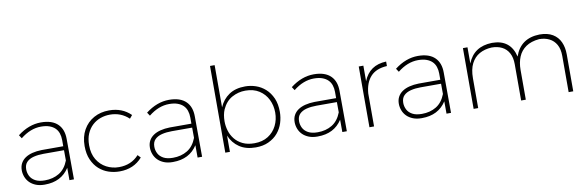

<svg xmlns="http://www.w3.org/2000/svg" viewBox="-51 -1180 4941 1618"><g transform="rotate(-10 2419.5 -370.5)"><path d="M230.5 1H226Q185.5 1 154 -11.5Q122.5 -24 101.2 -45.2Q80 -66.5 69.2 -94.5Q58.5 -122.5 58.5 -151.5Q58.5 -185.5 72.5 -211.2Q86.5 -237 112 -254.2Q137.5 -271.5 173.2 -280.5Q209 -289.5 252.5 -290.5H438V-343.5Q438 -375 429 -401.5Q420 -428 401 -446.5Q382 -465 352.5 -475.5Q323 -486 281.5 -486Q191 -486 105.5 -417.5L86.5 -446.5Q183 -521 286.5 -521Q383.5 -521 432 -472Q477 -426.5 477 -346L478.5 0H440L439.5 -105.5Q371 1 230.5 1ZM236 -34Q306.5 -34 359.2 -66Q412 -98 439 -168.5L438.5 -256.5H263.5Q217 -256.5 179 -247Q141 -237.5 118.8 -215Q96.5 -192.5 96.5 -152.5Q96.5 -122.5 110.2 -95.2Q124 -68 154.8 -51Q185.5 -34 236 -34Z M870 1Q821.5 1 776.5 -14Q731.5 -29 695.5 -61Q659.5 -93 637 -144Q615.5 -193 615.5 -260.5Q615.5 -340 648.5 -398.5Q681.5 -457 739 -489Q796.5 -521 870 -521Q982 -521 1055 -449L1032 -421.5Q965 -484.5 871 -484.5Q829 -484.5 790 -470.8Q751 -457 720.5 -429Q690 -401 672 -359Q654 -317 654 -260.5Q654 -188 684.2 -137.8Q714.5 -87.5 764 -61.5Q813.5 -35.5 871 -35.5Q976.5 -35.5 1041.5 -108L1065 -83.5Q991.5 1 870 1Z M1327 1H1322.5Q1282 1 1250.5 -11.5Q1219 -24 1197.8 -45.2Q1176.5 -66.5 1165.8 -94.5Q1155 -122.5 1155 -151.5Q1155 -185.5 1169 -211.2Q1183 -237 1208.5 -254.2Q1234 -271.5 1269.8 -280.5Q1305.5 -289.5 1349 -290.5H1534.5V-343.5Q1534.5 -375 1525.5 -401.5Q1516.5 -428 1497.5 -446.5Q1478.5 -465 1449 -475.5Q1419.5 -486 1378 -486Q1287.5 -486 1202 -417.5L1183 -446.5Q1279.5 -521 1383 -521Q1480 -521 1528.5 -472Q1573.5 -426.5 1573.5 -346L1575 0H1536.5L1536 -105.5Q1467.5 1 1327 1ZM1332.5 -34Q1403 -34 1455.8 -66Q1508.5 -98 1535.5 -168.5L1535 -256.5H1360Q1313.5 -256.5 1275.5 -247Q1237.5 -237.5 1215.2 -215Q1193 -192.5 1193 -152.5Q1193 -122.5 1206.8 -95.2Q1220.5 -68 1251.2 -51Q1282 -34 1332.5 -34Z M2035 1Q1951.5 1 1895.8 -36.5Q1840 -74 1813 -139V0H1773.5V-742H1813V-381Q1840.5 -446 1895.8 -483.5Q1951 -521 2034.5 -521Q2081 -521 2125.2 -506Q2169.5 -491 2205.8 -458.8Q2242 -426.5 2265 -375Q2286 -325.5 2286 -259.5Q2286 -211 2271.5 -165Q2257 -119 2225.8 -81.5Q2194.5 -44 2145 -21Q2098 1 2035 1ZM2030 -35.5Q2099 -35.5 2147.5 -66.5Q2196 -97.5 2221.2 -148.5Q2246.5 -199.5 2246.5 -260Q2246.5 -320.5 2221.5 -371.8Q2196.5 -423 2148.2 -454.2Q2100 -485.5 2030 -485.5Q1968.5 -485.5 1915 -456Q1861.5 -426.5 1831.5 -361Q1813 -318.5 1813 -260Q1813 -220 1825 -180.2Q1837 -140.5 1863 -108Q1889 -75.5 1930.2 -55.5Q1971.5 -35.5 2030 -35.5Z M2565.5 1H2561Q2520.5 1 2489 -11.5Q2457.5 -24 2436.2 -45.2Q2415 -66.5 2404.2 -94.5Q2393.5 -122.5 2393.5 -151.5Q2393.5 -185.5 2407.5 -211.2Q2421.5 -237 2447 -254.2Q2472.5 -271.5 2508.2 -280.5Q2544 -289.5 2587.5 -290.5H2773V-343.5Q2773 -375 2764 -401.5Q2755 -428 2736 -446.5Q2717 -465 2687.5 -475.5Q2658 -486 2616.5 -486Q2526 -486 2440.5 -417.5L2421.5 -446.5Q2518 -521 2621.5 -521Q2718.5 -521 2767 -472Q2812 -426.5 2812 -346L2813.5 0H2775L2774.5 -105.5Q2706 1 2565.5 1ZM2571 -34Q2641.5 -34 2694.2 -66Q2747 -98 2774 -168.5L2773.5 -256.5H2598.5Q2552 -256.5 2514 -247Q2476 -237.5 2453.8 -215Q2431.5 -192.5 2431.5 -152.5Q2431.5 -122.5 2445.2 -95.2Q2459 -68 2489.8 -51Q2520.5 -34 2571 -34Z M3046.5 0H3007V-520H3046.5V-387Q3097.5 -515.5 3241.5 -521V-482.5Q3148.5 -477.5 3101 -425.5Q3053.5 -373.5 3046.5 -282Z M3457 1H3452.5Q3412 1 3380.5 -11.5Q3349 -24 3327.8 -45.2Q3306.5 -66.5 3295.8 -94.5Q3285 -122.5 3285 -151.5Q3285 -185.5 3299 -211.2Q3313 -237 3338.5 -254.2Q3364 -271.5 3399.8 -280.5Q3435.5 -289.5 3479 -290.5H3664.5V-343.5Q3664.5 -375 3655.5 -401.5Q3646.5 -428 3627.5 -446.5Q3608.5 -465 3579 -475.5Q3549.5 -486 3508 -486Q3417.5 -486 3332 -417.5L3313 -446.5Q3409.5 -521 3513 -521Q3610 -521 3658.5 -472Q3703.5 -426.5 3703.5 -346L3705 0H3666.5L3666 -105.5Q3597.5 1 3457 1ZM3462.5 -34Q3533 -34 3585.8 -66Q3638.5 -98 3665.5 -168.5L3665 -256.5H3490Q3443.5 -256.5 3405.5 -247Q3367.5 -237.5 3345.2 -215Q3323 -192.5 3323 -152.5Q3323 -122.5 3336.8 -95.2Q3350.5 -68 3381.2 -51Q3412 -34 3462.5 -34Z M4751 0H4711.5V-310Q4711.5 -369 4689.8 -407.2Q4668 -445.5 4630.2 -464.2Q4592.5 -483 4544 -483Q4474 -476.5 4430 -446.2Q4386 -416 4365.5 -366.8Q4345 -317.5 4345 -255V0H4305V-310Q4305 -368 4284 -406.5Q4263 -445 4225.2 -464Q4187.5 -483 4137 -483Q4077 -480 4032.2 -454.8Q3987.5 -429.5 3962.5 -380.2Q3937.5 -331 3937.5 -255V0H3898.5V-520H3937.5V-381.5Q3990.5 -517.5 4147 -521Q4304.5 -521 4340 -370Q4390.5 -517.5 4553.5 -521Q4622 -521 4665.8 -494.5Q4709.5 -468 4730.2 -422Q4751 -376 4751 -316.5Z"/></g></svg>

Font: Argentum Novus ExtraLight
Style: Regular
Weight: 250
Designer: Julieta Ulanovsky (font) & Cristiano Sobral (main changes)
Foundry: Julieta Ulanovsky (font) & Cristiano Sobral (main changes)
Version: Version 3.00;November 27, 2020;FontCreator 13.0.0.2655 64-bi